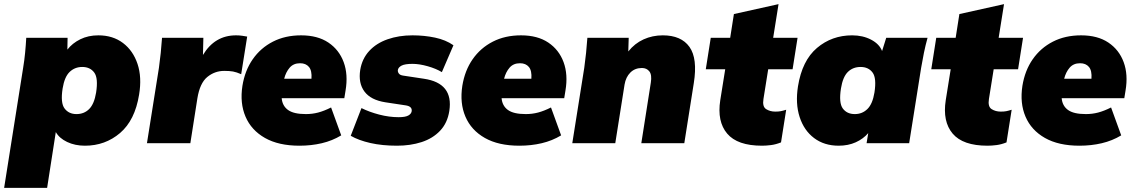

<svg xmlns="http://www.w3.org/2000/svg" viewBox="-46 -693 5491 929"><path d="M-26 216 66 -365Q72 -401 75.5 -437.5Q79 -474 81 -510H281L280 -453Q304 -484 342.5 -503Q381 -522 430 -522Q500 -522 549 -485Q598 -448 619.5 -383.5Q641 -319 627 -235Q607 -111 535 -49.5Q463 12 365 12Q317 12 279 -6Q241 -24 224 -54L182 216ZM324 -141Q361 -141 385.5 -165.5Q410 -190 419 -245Q430 -315 410 -342Q390 -369 352 -369Q316 -369 291 -345Q266 -321 257 -265Q246 -195 266.5 -168Q287 -141 324 -141Z M665 0 723 -365Q733 -436 738 -510H938L936 -427Q993 -522 1096 -522Q1112 -522 1125.5 -520Q1139 -518 1150 -516L1121 -334Q1098 -344 1081.5 -347Q1065 -350 1039 -350Q993 -350 957 -320.5Q921 -291 909 -217L875 0Z M1403 12Q1302 12 1236 -25.5Q1170 -63 1142 -128.5Q1114 -194 1127 -278Q1139 -352 1177 -406.5Q1215 -461 1274.5 -491.5Q1334 -522 1411 -522Q1491 -522 1543 -487Q1595 -452 1617 -392Q1639 -332 1626 -255L1620 -218H1317Q1320 -181 1347.5 -161Q1375 -141 1434 -141Q1465 -141 1493.5 -148.5Q1522 -156 1556 -173L1605 -38Q1562 -12 1511 0Q1460 12 1403 12ZM1406 -387Q1374 -387 1355.5 -365.5Q1337 -344 1329 -312H1461Q1464 -351 1449 -369Q1434 -387 1406 -387Z M1875 12Q1803 12 1746 -1Q1689 -14 1651 -36L1703 -170Q1741 -151 1789 -138.5Q1837 -126 1883 -126Q1915 -126 1929.5 -134Q1944 -142 1946 -155Q1949 -178 1918 -183L1819 -198Q1748 -209 1717.5 -250Q1687 -291 1697 -355Q1706 -409 1740.5 -446.5Q1775 -484 1829.5 -503Q1884 -522 1950 -522Q2007 -522 2059 -511Q2111 -500 2148 -474L2092 -344Q2064 -361 2023.5 -372.5Q1983 -384 1950 -384Q1913 -384 1897 -375.5Q1881 -367 1879 -354Q1878 -345 1884 -337Q1890 -329 1906 -327L2005 -312Q2149 -291 2128 -156Q2119 -98 2083.5 -60.5Q2048 -23 1994 -5.5Q1940 12 1875 12Z M2467 12Q2366 12 2300 -25.5Q2234 -63 2206 -128.5Q2178 -194 2191 -278Q2203 -352 2241 -406.5Q2279 -461 2338.5 -491.5Q2398 -522 2475 -522Q2555 -522 2607 -487Q2659 -452 2681 -392Q2703 -332 2690 -255L2684 -218H2381Q2384 -181 2411.5 -161Q2439 -141 2498 -141Q2529 -141 2557.5 -148.5Q2586 -156 2620 -173L2669 -38Q2626 -12 2575 0Q2524 12 2467 12ZM2470 -387Q2438 -387 2419.5 -365.5Q2401 -344 2393 -312H2525Q2528 -351 2513 -369Q2498 -387 2470 -387Z M2723 0 2781 -365Q2791 -436 2796 -510H2996L2994 -444Q3025 -483 3068 -502.5Q3111 -522 3161 -522Q3250 -522 3290 -466Q3330 -410 3311 -291L3265 0H3057L3103 -293Q3109 -331 3096 -347.5Q3083 -364 3060 -364Q3026 -364 3004 -342Q2982 -320 2976 -284L2931 0Z M3641 12Q3522 12 3472.5 -46.5Q3423 -105 3439 -208L3463 -358H3369L3393 -510H3487L3505 -625L3721 -673L3695 -510H3813L3789 -358H3671L3648 -214Q3642 -177 3661 -165Q3680 -153 3705 -153Q3721 -153 3731.5 -155Q3742 -157 3758 -162L3733 -4Q3708 6 3684.5 9Q3661 12 3641 12Z M4012 12Q3942 12 3893 -25Q3844 -62 3823 -127Q3802 -192 3815 -275Q3835 -400 3907 -461Q3979 -522 4077 -522Q4129 -522 4169 -501Q4209 -480 4222 -446L4242 -510H4442Q4432 -474 4424.5 -437.5Q4417 -401 4411 -365L4353 0H4147L4155 -49Q4131 -21 4094.5 -4.5Q4058 12 4012 12ZM4090 -141Q4126 -141 4151 -165.5Q4176 -190 4185 -245Q4196 -315 4176 -342Q4156 -369 4118 -369Q4081 -369 4056.5 -345Q4032 -321 4023 -265Q4012 -195 4032 -168Q4052 -141 4090 -141Z M4732 12Q4613 12 4563.5 -46.5Q4514 -105 4530 -208L4554 -358H4460L4484 -510H4578L4596 -625L4812 -673L4786 -510H4904L4880 -358H4762L4739 -214Q4733 -177 4752 -165Q4771 -153 4796 -153Q4812 -153 4822.5 -155Q4833 -157 4849 -162L4824 -4Q4799 6 4775.5 9Q4752 12 4732 12Z M5177 12Q5076 12 5010 -25.5Q4944 -63 4916 -128.5Q4888 -194 4901 -278Q4913 -352 4951 -406.5Q4989 -461 5048.5 -491.5Q5108 -522 5185 -522Q5265 -522 5317 -487Q5369 -452 5391 -392Q5413 -332 5400 -255L5394 -218H5091Q5094 -181 5121.5 -161Q5149 -141 5208 -141Q5239 -141 5267.5 -148.5Q5296 -156 5330 -173L5379 -38Q5336 -12 5285 0Q5234 12 5177 12ZM5180 -387Q5148 -387 5129.5 -365.5Q5111 -344 5103 -312H5235Q5238 -351 5223 -369Q5208 -387 5180 -387Z"/></svg>

Font: Mulish ExtraBlack
Style: Italic
Weight: 1000
Italic angle: -9°
Designer: Vernon Adams
Foundry: Vernon Adams
Version: Version 3.603; ttfautohint (v1.8.3)